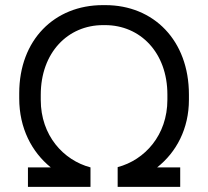

<svg xmlns="http://www.w3.org/2000/svg" viewBox="-20 -729 812 749"><path d="M89 0H333V-76C227 -104 139 -201 139 -339V-359C139 -524 245 -631 382 -631H390C527 -631 633 -524 633 -360V-340C633 -202 545 -105 439 -77V-76V0H683V-76H593C668 -135 717 -227 717 -340V-360C717 -572 579 -709 391 -709H381C193 -709 55 -574 55 -365V-345C55 -229 104 -136 178 -76H89Z"/></svg>

Font: Fixel Display 20240404
Style: Italic
Weight: 400
Italic angle: -10°
Designer: AlfaBravo + MacPaw
Foundry: Kyrylo Tkachov, Marchela Mozhyna, Serhii Makarenko, Maria Weinstein, Zakhar Kryvoshyya
Version: Version 1.211;Glyphs 3.2 (3225)